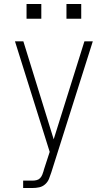

<svg xmlns="http://www.w3.org/2000/svg" viewBox="-20 -942 540 962"><path d="M96 0V-37H143Q153 -37 163.5 -39.5Q174 -42 181 -49.5Q188 -57 192 -67Q196 -77 199 -87Q199 -88 199 -88Q199 -88 199 -88Q199 -88 199 -88.5Q199 -89 199 -89L229 -181L55 -735H97L249 -244L403 -735H445L237 -78Q232 -62 225.5 -46Q219 -30 206 -18.5Q193 -7 176.5 -3.5Q160 0 143 0ZM313 -848V-922H387V-848ZM113 -848V-922H187V-848Z"/></svg>

Font: Iosevka SS04 Extralight
Style: Regular
Weight: 200
Monospace: yes
Designer: Belleve Invis
Foundry: Belleve Invis
Version: Version 19.0.0; ttfautohint (v1.8.4)